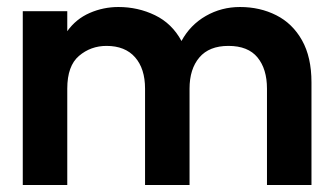

<svg xmlns="http://www.w3.org/2000/svg" viewBox="-20 -528 946 548"><path d="M45 0V-496H172V-439Q197 -474 236 -491Q275 -508 318 -508Q374 -508 422.5 -484.5Q471 -461 498 -411Q523 -457 567.5 -482.5Q612 -508 665 -508Q722 -508 768.5 -484.5Q815 -461 842 -413Q869 -365 869 -293V0H742V-275Q742 -331 715 -364Q688 -397 632 -397Q577 -397 549 -364Q521 -331 521 -275V0H394V-275Q394 -332 365.5 -364.5Q337 -397 284 -397Q239 -397 205.5 -368.5Q172 -340 172 -275V0Z"/></svg>

Font: Rethink Sans
Style: Bold
Weight: 700
Designer: The Rethink Sans project authors (Hans Thiessen). DM Sans designed by Colophon Foundry.
Foundry: Rethink Communications LLC
Version: Version 1.001